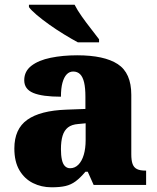

<svg xmlns="http://www.w3.org/2000/svg" viewBox="-20 -786 666 816"><path d="M199 10Q156 10 120 -8Q84 -26 62.5 -62.5Q41 -99 41 -155Q41 -238 96 -277Q151 -316 262 -320L343 -323V-375Q343 -412 337.5 -435.5Q332 -459 320.5 -470.5Q309 -482 291 -482Q275 -482 263.5 -470Q252 -458 245.5 -434.5Q239 -411 239 -375Q160 -375 121.5 -391Q83 -407 83 -445Q83 -483 113.5 -506.5Q144 -530 195.5 -540.5Q247 -551 308 -551Q423 -551 480.5 -513.5Q538 -476 538 -383V-131Q538 -104 543.5 -89Q549 -74 562 -67.5Q575 -61 597 -61H601V0H378L353 -56H343Q321 -30 301.5 -15.5Q282 -1 258.5 4.5Q235 10 199 10ZM278 -71Q298 -71 313 -86Q328 -101 336 -128Q344 -155 344 -191V-262L313 -259Q285 -257 269 -244.5Q253 -232 246 -209Q239 -186 239 -152Q239 -126 243 -107.5Q247 -89 256 -80Q265 -71 278 -71ZM311 -606Q285 -620 253 -639.5Q221 -659 190 -681Q159 -703 135.5 -723Q112 -743 103 -756V-766H297Q308 -744 327 -717Q346 -690 366.5 -664Q387 -638 401 -619V-606Z"/></svg>

Font: Noto Serif Gujarati Black
Style: Regular
Weight: 900
Version: Version 2.102